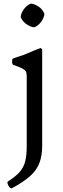

<svg xmlns="http://www.w3.org/2000/svg" viewBox="-20 -775 349 1056"><path d="M25 222Q69 194 90.5 168Q112 142 119.5 109Q127 76 127 29V-356Q127 -374 121.5 -383Q116 -392 100.5 -399.5Q85 -407 54 -418Q47 -420 46.5 -435.5Q46 -451 51 -453Q56 -455 68 -459Q80 -463 91.5 -467Q103 -471 108 -472Q153 -491 171 -498.5Q189 -506 203 -511L212 -504V27Q212 82 196.5 122Q181 162 145 194Q109 226 46 260Q40 263 32.5 255Q25 247 22 236Q19 225 25 222ZM169 -625Q152 -625 128.5 -640Q105 -655 94 -680Q94 -698 109 -721Q124 -744 149 -755Q166 -755 189.5 -740.5Q213 -726 224 -700Q224 -682 209 -659Q194 -636 169 -625Z"/></svg>

Font: Anvers
Style: Regular
Weight: 400
Designer: Ishtar van Looy
Version: Version 1.000